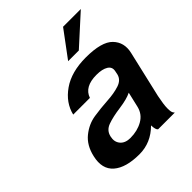

<svg xmlns="http://www.w3.org/2000/svg" viewBox="-211 -866 1017 1017"><g transform="rotate(-45 297.0 -358.0)"><path d="M462 -378Q468 -406 444.5 -420.5Q421 -435 378 -435Q288 -435 267 -373H142Q159 -445 227 -492.5Q295 -540 403 -540Q521 -540 563 -496.5Q605 -453 590 -388L529 -125Q518 -71 518 -43.5Q518 -16 524 -8L530 0H405Q394 -7 393 -41Q328 24 242 24Q141 24 92.5 -18Q44 -60 63 -141Q78 -207 122 -242.5Q166 -278 218.5 -286Q271 -294 322.5 -297Q374 -300 412 -312.5Q450 -325 458 -358ZM412 -161 432 -247Q400 -231 341 -223Q282 -215 245 -201.5Q208 -188 200 -151Q192 -117 211 -94Q230 -71 269 -71Q321 -71 361 -93.5Q401 -116 412 -161ZM433 -740H566L403 -592H323Z"/></g></svg>

Font: Miedinger
Style: Bold-Italic
Weight: 700
Italic angle: -13°
Version: Version 001.000